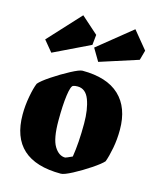

<svg xmlns="http://www.w3.org/2000/svg" viewBox="-111 -798 721 886"><g transform="rotate(15 249.5 -354.5)"><path d="M24 -207Q24 -249 32 -292.5Q40 -336 50 -360Q63 -376 103.5 -403Q144 -430 184.5 -451.5Q225 -473 239 -473Q356 -473 416 -416.5Q476 -360 476 -254Q476 -208 468 -166Q460 -124 450 -97Q437 -82 397.5 -55.5Q358 -29 319 -8.5Q280 12 265 12Q24 12 24 -207ZM298 -79Q309 -147 309 -239Q309 -307 292 -352Q275 -397 236 -397Q222 -397 215 -394Q204 -390 197.5 -343Q191 -296 191 -222Q191 -136 212.5 -100.5Q234 -65 265 -65Q270 -66 298 -79ZM78 -516 35 -568 176 -721 257 -649 252 -600ZM298 -531 263 -590 425 -721 494 -637 481 -590Z"/></g></svg>

Font: Grenze ExtraBold
Style: Regular
Weight: 800
Designer: Renata Polastri
Foundry: Omnibus-Type
Version: Version 1.002; ttfautohint (v1.8)